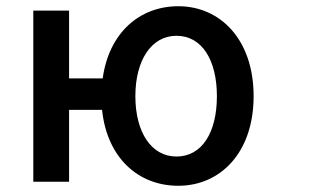

<svg xmlns="http://www.w3.org/2000/svg" viewBox="-20 -562 1040 617"><path d="M547 -59C467 -59 415 -136 415 -253C415 -369 467 -447 547 -447C629 -447 677 -369 677 -253C677 -136 629 -59 547 -59ZM87 22H202V-209H308C324 -55 424 35 553 35C687 35 795 -70 795 -253C795 -436 687 -542 553 -542C428 -542 330 -456 310 -310H202V-528H87Z"/></svg>

Font: コーポレート・ロゴ ver3 Medium
Style: Regular
Weight: 500
Designer: [KANA_main] LOGOTYPE.JP [Source Han Sans] Ryoko NISHIZUKA 西塚涼子 (kana, bopomofo & ideographs); Paul D. Hunt (Latin, Greek
Version: Version 12.001;FEAKit 1.0